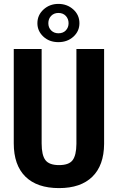

<svg xmlns="http://www.w3.org/2000/svg" viewBox="-20 -965 611 995"><path d="M519.5 -710.9V-218.8Q518.6 -107.9 458.5 -49.1Q398.4 9.8 286.1 9.8Q171.9 9.8 111.6 -49.8Q51.3 -109.4 51.3 -222.2V-710.9H195.8V-221.7Q195.8 -161.1 215.3 -135.3Q234.9 -109.4 286.1 -109.4Q337.4 -109.4 356.4 -135Q375.5 -160.6 376 -219.2V-710.9ZM173.8 -844.7Q173.8 -886.7 205.6 -915.8Q237.3 -944.8 282.7 -944.8Q327.6 -944.8 359.6 -916.3Q391.6 -887.7 391.6 -844.7Q391.6 -803.2 360.4 -774.9Q329.1 -746.6 282.7 -746.6Q235.4 -746.6 204.6 -775.4Q173.8 -804.2 173.8 -844.7ZM282.7 -792.5Q307.1 -792.5 321.3 -807.6Q335.4 -822.8 335.4 -844.7Q335.4 -867.2 321 -882.6Q306.6 -897.9 282.7 -897.9Q259.8 -897.9 245.1 -882.8Q230.5 -867.7 230.5 -844.7Q230.5 -821.8 245.4 -807.1Q260.3 -792.5 282.7 -792.5Z"/></svg>

Font: Roboto Condensed
Style: Bold
Weight: 700
Designer: Google
Version: Version 2.134; 2016